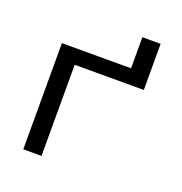

<svg xmlns="http://www.w3.org/2000/svg" viewBox="-124 -791 849 898"><g transform="rotate(20 300.0 -341.5)"><path d="M523.9 -453.6V-683.1H433.1V-528.3H88.9V0H179.7V-453.6Z"/></g></svg>

Font: Roboto Mono
Style: Regular
Weight: 400
Monospace: yes
Designer: Google
Version: Version 3.000